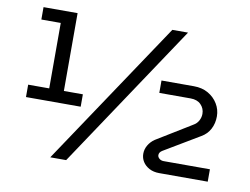

<svg xmlns="http://www.w3.org/2000/svg" viewBox="-76 -808 1193 916"><g transform="rotate(10 520.5 -350.0)"><path d="M56 -263V-323H158V-640H64V-700H229V-323H321V-263ZM220 0 688 -700H764L297 0ZM745 -16Q717 -16 696.5 -27Q676 -38 665 -55.5Q654 -73 654 -94Q654 -116 665.5 -135.5Q677 -155 696 -168L864 -271Q882 -281 890.5 -297Q899 -313 899 -330Q899 -356 881 -374.5Q863 -393 831 -393H679V-453H836Q876 -453 905.5 -436Q935 -419 952 -391Q969 -363 969 -330Q969 -296 954.5 -268.5Q940 -241 912 -225L741 -123Q726 -114 726 -100Q726 -91 734.5 -83.5Q743 -76 756 -76H980V-16Z"/></g></svg>

Font: MuseoModerno Thin
Style: Regular
Weight: 400
Version: Version 1.003